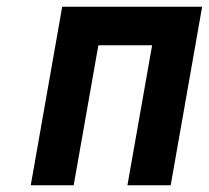

<svg xmlns="http://www.w3.org/2000/svg" viewBox="-20 -548 618 568"><path d="M485 0 578 -528H164L71 0H198L271 -414H430L357 0Z"/></svg>

Font: Asimov
Style: NarIt
Weight: 500
Designer: Google
Version: Version 2.000980; 2014